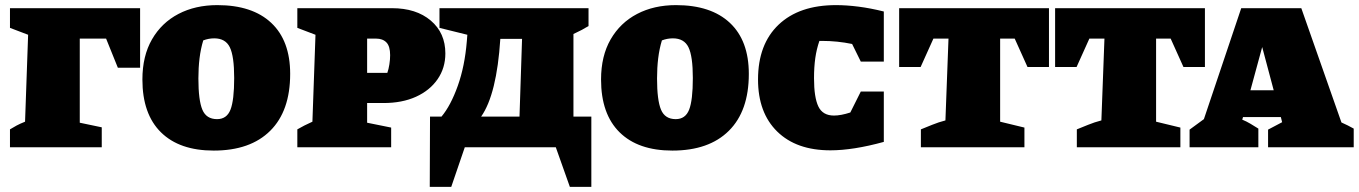

<svg xmlns="http://www.w3.org/2000/svg" viewBox="-20 -576 5315 751"><path d="M19 0V-70Q32 -78 45 -85Q58 -92 78 -100L90 -440L19 -467V-544H528V-311H441L395 -425H292V-96L378 -78V0Z M816 13Q682 13 609.5 -58.5Q537 -130 537 -265Q537 -357 574.5 -422Q612 -487 678 -521.5Q744 -556 830 -556Q967 -556 1041 -486.5Q1115 -417 1115 -287Q1115 -142 1037 -64.5Q959 13 816 13ZM829 -110Q867 -110 881.5 -147Q896 -184 896 -271Q896 -356 879 -391Q862 -426 818 -426Q796 -426 775 -418Q765 -385 760.5 -348Q756 -311 756 -269Q756 -184 771.5 -147Q787 -110 829 -110Z M1513 -544Q1608 -544 1665 -495.5Q1722 -447 1722 -367Q1722 -310 1691.5 -266Q1661 -222 1607 -197.5Q1553 -173 1480 -173H1416V-96L1510 -77V0H1143V-70Q1157 -78 1170.5 -85Q1184 -92 1202 -100L1214 -440L1143 -467V-544ZM1451 -425H1416V-291H1495Q1500 -305 1503 -324Q1506 -343 1506 -360Q1506 -395 1491.5 -410Q1477 -425 1451 -425Z M1661 155 1662 -120H1707Q1743 -163 1770.5 -240Q1798 -317 1806 -415L1808 -440L1699 -467V-544H2282V-474Q2272 -469 2268.5 -466.5Q2265 -464 2256.5 -459.5Q2248 -455 2223 -443V-120H2293V155H2209L2154 0H1798L1745 155ZM1937 -424Q1923 -207 1862 -120H2012L2022 -424Z M2610 13Q2476 13 2403.5 -58.5Q2331 -130 2331 -265Q2331 -357 2368.5 -422Q2406 -487 2472 -521.5Q2538 -556 2624 -556Q2761 -556 2835 -486.5Q2909 -417 2909 -287Q2909 -142 2831 -64.5Q2753 13 2610 13ZM2623 -110Q2661 -110 2675.5 -147Q2690 -184 2690 -271Q2690 -356 2673 -391Q2656 -426 2612 -426Q2590 -426 2569 -418Q2559 -385 2554.5 -348Q2550 -311 2550 -269Q2550 -184 2565.5 -147Q2581 -110 2623 -110Z M3228 12Q3095 12 3020 -61.5Q2945 -135 2945 -265Q2945 -403 3025.5 -479.5Q3106 -556 3250 -556Q3291 -556 3338 -550Q3385 -544 3437 -531V-335H3347L3313 -404Q3284 -410 3254.5 -413Q3225 -416 3195 -416H3185Q3174 -384 3169 -349Q3164 -314 3164 -270Q3164 -195 3181 -159.5Q3198 -124 3242 -124Q3269 -124 3306 -136L3347 -218H3437V-21Q3317 12 3228 12Z M4083 -544V-314H3999L3949 -425H3892V-100L3987 -77V0H3582V-70Q3602 -78 3626.5 -88Q3651 -98 3678 -105L3690 -425H3631L3581 -314H3497V-544Z M4693 -544V-314H4609L4559 -425H4502V-100L4597 -77V0H4192V-70Q4212 -78 4236.5 -88Q4261 -98 4288 -105L4300 -425H4241L4191 -314H4107V-544Z M5227 -97Q5239 -92 5251.5 -85.5Q5264 -79 5275 -73V0H4940V-69L4995 -98L4990 -118H4842L4839 -108Q4856 -101 4871 -92Q4886 -83 4902 -73V0H4633V-69L4689 -110L4835 -544H5070ZM4871 -223H4962L4917 -392Z"/></svg>

Font: Piazzolla SC Black
Style: Regular
Weight: 900
Designer: Juan Pablo del Peral
Foundry: Huerta Tipografica
Version: Version 1.330